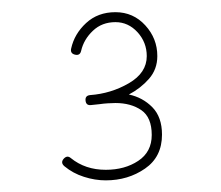

<svg xmlns="http://www.w3.org/2000/svg" viewBox="-20 -741 369 320"><path d="M122.6 -573.2Q121.6 -581.5 129.9 -582.5Q165 -585 194.8 -602.3Q224.6 -619.6 224.6 -647.5Q224.6 -670.4 209.2 -687.3Q193.8 -704.1 172.4 -704.1Q149.9 -704.1 134.8 -689.7Q119.6 -675.3 115.2 -656.2Q113.3 -647.9 105 -649.9Q96.7 -651.9 98.6 -660.2Q104 -684.6 123.5 -702.6Q143.1 -720.7 172.4 -720.7Q202.1 -720.7 222.2 -698.7Q242.2 -676.8 242.2 -647.5Q242.2 -625.5 228.3 -609.6Q214.4 -593.8 194.8 -583.5Q217.8 -578.6 233.9 -562.3Q250 -545.9 250 -516.6Q250 -479.5 221.7 -460Q193.4 -440.4 156.2 -440.4Q138.2 -440.4 119.9 -446.3Q101.6 -452.1 87.4 -463.9Q80.6 -469.7 85.9 -476.1Q91.8 -482.9 98.1 -477.5Q122.1 -458 156.2 -458Q188 -458 210.4 -472.9Q232.9 -487.8 232.9 -516.1Q232.9 -545.4 215.6 -557.4Q198.2 -569.3 172.4 -569.3Q166 -569.3 159.4 -568.8Q152.8 -568.4 146 -567.4Q138.7 -566.4 131.8 -565.9Q123.5 -564.9 122.6 -573.2Z"/></svg>

Font: Mikhak-FD Thin
Style: Regular
Weight: 100
Designer: Amin Abedi
Version: Version 3.2